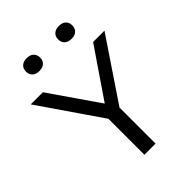

<svg xmlns="http://www.w3.org/2000/svg" viewBox="-238 -881 985 985"><g transform="rotate(-45 254.5 -389.0)"><path d="M216.5 0V-294L234 -235.5L-13 -595H75L271.5 -310.5H245.5L439.5 -595H522L280 -235.5L297.5 -293.5V0ZM373.5 -684.5Q349 -684.5 335.5 -697Q322 -709.5 322 -730.5Q322 -752.5 335.5 -765Q349 -777.5 373.5 -777.5Q397.5 -777.5 411 -765Q424.5 -752.5 424.5 -730.5Q424.5 -709.5 411 -697Q397.5 -684.5 373.5 -684.5ZM139.5 -684.5Q115.5 -684.5 102 -697Q88.5 -709.5 88.5 -730.5Q88.5 -752.5 102 -765Q115.5 -777.5 139.5 -777.5Q164 -777.5 177.5 -765Q191 -752.5 191 -730.5Q191 -709.5 177.5 -697Q164 -684.5 139.5 -684.5Z"/></g></svg>

Font: Encode Sans SC Condensed Thin
Style: Regular
Weight: 400
Version: Version 3.002